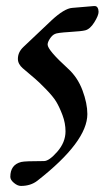

<svg xmlns="http://www.w3.org/2000/svg" viewBox="-20 -444 368 633"><path d="M218 -418 289 -424Q298 -425 301.5 -419Q305 -413 305 -405Q305 -393 291 -370.5Q277 -348 261 -344Q250 -341 209 -338.5Q168 -336 161 -332Q152 -328 144.5 -316.5Q137 -305 137 -297Q137 -279 204 -218Q236 -189 252 -146Q268 -103 268 -68Q268 23 103 152Q81 169 49 169Q38 169 26 159Q14 149 14 139Q14 99 50 90Q62 87 125 87Q142 87 169 56Q196 25 196 -11Q196 -38 186 -64.5Q176 -91 165.5 -108.5Q155 -126 130.5 -151Q106 -176 95 -185Q84 -194 55 -219Q39 -233 39 -250Q39 -272 57 -289L150 -377Q192 -416 218 -418Z"/></svg>

Font: EB Garamond 08
Style: Regular
Weight: 400
Version: Version 0.016 ; ttfautohint (v1.5)